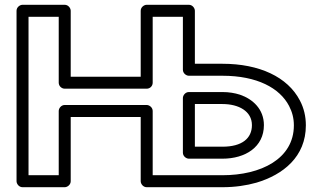

<svg xmlns="http://www.w3.org/2000/svg" viewBox="-20 -756 1330 801"><path d="M908 -25H617V-293C617 -308 603 -318 592 -318H250C235 -318 225 -304 225 -293V-25H99V-686H225V-411C225 -397 237 -386 250 -386H592C606 -386 617 -397 617 -411V-686H743V-465C743 -450 757 -440 768 -440H908C1052 -440 1147 -389 1186 -314C1199 -289 1206 -263 1206 -233C1206 -93 1068 -25 908 -25ZM275 -436V-711C275 -722 265 -736 250 -736H74C63 -736 49 -726 49 -711V0C49 11 59 25 74 25H250C261 25 275 15 275 0V-268H567V0C567 11 577 25 592 25H908C960 25 1008 18 1050 6C1161 -27 1256 -102 1256 -233C1256 -270 1248 -305 1231 -337C1180 -435 1062 -490 908 -490H793V-711C793 -722 783 -736 768 -736H592C581 -736 567 -726 567 -711V-436ZM743 -347V-119C743 -104 757 -94 768 -94H908C1004 -94 1081 -143 1081 -234C1081 -301 1034 -343 981 -361C959 -368 935 -372 908 -372H768C753 -372 743 -358 743 -347ZM1031 -234C1031 -179 990 -144 908 -144H793V-322H908C976 -322 1031 -292 1031 -234Z"/></svg>

Font: Asimov
Style: XWidOu
Weight: 500
Designer: Google
Version: Version 2.000980; 2014